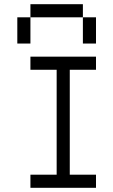

<svg xmlns="http://www.w3.org/2000/svg" viewBox="-20 -895 540 915"><path d="M375 -812.5H125V-875H375ZM62.5 -812.5H125V-687.5H62.5ZM125 -62.5H250V-562.5H125V-625H437.5V-562.5H312.5V-62.5H437.5V0H125ZM375 -812.5H437.5V-687.5H375Z"/></svg>

Font: 寒蝉点阵体 16px
Style: Regular
Weight: 400
Designer: Designed by Warren2060
Foundry: ChillType
Version: Version 1.000